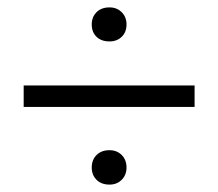

<svg xmlns="http://www.w3.org/2000/svg" viewBox="-20 -490 590 519"><path d="M44 -201V-259H506V-201ZM276 -378Q254 -378 241 -390.5Q228 -403 228 -424Q228 -444 241 -457Q254 -470 276 -470Q296 -470 309 -457Q322 -444 322 -424Q322 -403 309 -390.5Q296 -378 276 -378ZM276 9Q254 9 241 -4Q228 -17 228 -37Q228 -58 241 -71Q254 -84 276 -84Q296 -84 309 -71Q322 -58 322 -37Q322 -17 309 -4Q296 9 276 9Z"/></svg>

Font: Ysabeau Office Medium
Style: Regular
Weight: 500
Designer: Christian Thalmann (Catharsis Fonts)
Version: Version 2.001;gftools[0.9.30]; featfreeze: tnum,lnum,ss02